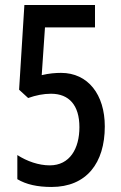

<svg xmlns="http://www.w3.org/2000/svg" viewBox="-20 -734 481 764"><path d="M223 -444C201 -444 175 -442 146 -435L159 -625H358V-714H77L56 -377L92 -344C123 -355 153 -361 183 -361C255 -361 296 -315 296 -228C296 -143 258 -76 178 -76C134 -76 88 -92 49 -117V-21C84 0 129 10 185 10C324 10 397 -85 397 -231C397 -358 330 -444 223 -444Z"/></svg>

Font: Noto Sans Arabic UI XCn Md
Style: Regular
Weight: 500
Width: 2
Designer: Monotype Design Team, Nadine Chahine and Nizar Qandah
Foundry: Monotype Imaging Inc.
Version: Version 2.010